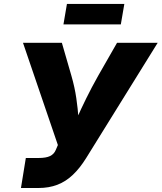

<svg xmlns="http://www.w3.org/2000/svg" viewBox="-20 -942 810 962"><path d="M85 0 109.4 -150.4H172.9Q210.9 -150.4 231 -160.2Q251 -169.9 259.8 -191.4L270 -215.3L95.2 -727.5H290L337.9 -562Q354.5 -504.4 362.3 -450.4Q370.1 -396.5 373.3 -349.4Q376.5 -302.2 378.9 -264.2H327.1Q344.2 -302.2 365 -348.9Q385.7 -395.5 412.1 -449.2Q438.5 -502.9 471.7 -562L566.4 -727.5H770L411.6 -149.9Q380.4 -99.6 345.2 -66.2Q310.1 -32.7 267.8 -16.4Q225.6 0 171.9 0ZM603 -922.4 585.4 -819.8H297.9L315.4 -922.4Z"/></svg>

Font: Inter 17pt ExtraBold
Style: Italic
Weight: 800
Italic angle: -9.3988°
Version: Version 4.001;git-66647c0bb